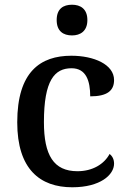

<svg xmlns="http://www.w3.org/2000/svg" viewBox="-20 -783 542 813"><path d="M285 -633C320 -633 350 -651 350 -698C350 -746 320 -763 285 -763C248 -763 220 -746 220 -698C220 -651 248 -633 285 -633ZM286 10C405 10 463 -43 463 -90C463 -108 456 -122 444 -131C421 -88 372 -58 308 -58C207 -58 166 -126 166 -266C166 -443 211 -494 283 -494C345 -494 362 -440 362 -375C434 -375 463 -399 463 -444C463 -510 378 -547 282 -547C152 -547 53 -480 53 -265C53 -67 149 10 286 10Z"/></svg>

Font: Noto Serif Telugu Medium
Style: Regular
Weight: 500
Designer: Jelle Bosma - Monotype Design Team
Foundry: Monotype Imaging Inc.
Version: Version 2.005